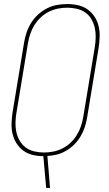

<svg xmlns="http://www.w3.org/2000/svg" viewBox="-20 -763 540 948"><path d="M208 165 194 8Q167 8 141.5 2Q116 -4 95.5 -19Q75 -34 61.5 -55.5Q48 -77 42 -102Q36 -127 37 -154Q38 -181 42 -208L99 -553Q103 -578 111.5 -603Q120 -628 134 -650.5Q148 -673 168.5 -691.5Q189 -710 212.5 -722Q236 -734 261.5 -738.5Q287 -743 312 -743Q340 -743 366 -737Q392 -731 412.5 -716.5Q433 -702 447 -680.5Q461 -659 467 -633.5Q473 -608 472 -581Q471 -554 467 -527L410 -182Q406 -158 398.5 -135Q391 -112 378 -90Q365 -68 347 -50Q329 -32 307 -19Q285 -6 261.5 0Q238 6 214 7L227 165ZM197 -10Q220 -10 243 -14.5Q266 -19 288 -30Q310 -41 328 -58Q346 -75 359 -96Q372 -117 379.5 -139.5Q387 -162 391 -185L448 -530Q452 -554 452.5 -578.5Q453 -603 448 -625.5Q443 -648 431.5 -668Q420 -688 401.5 -701Q383 -714 359.5 -719.5Q336 -725 312 -725Q289 -725 266 -720.5Q243 -716 221 -705Q199 -694 181 -677Q163 -660 150 -639Q137 -618 129.5 -595.5Q122 -573 118 -550L61 -205Q57 -181 56.5 -156.5Q56 -132 61 -109.5Q66 -87 78 -67Q90 -47 108 -34Q126 -21 149.5 -15.5Q173 -10 197 -10Z"/></svg>

Font: Iosevka SS04 Thin
Style: Italic
Weight: 100
Italic angle: -9°
Monospace: yes
Designer: Belleve Invis
Foundry: Belleve Invis
Version: Version 19.0.0; ttfautohint (v1.8.4)